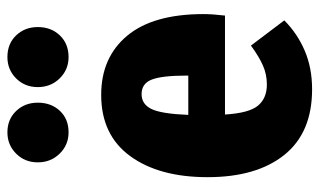

<svg xmlns="http://www.w3.org/2000/svg" viewBox="-192 -652 862 518"><g transform="rotate(-90 239.0 -393.0)"><path d="M456 -217H189Q193 -152 213 -128Q233 -104 270 -104Q297 -104 321 -114.5Q345 -125 375 -147L443 -57Q408 -22 361.5 -2Q315 18 257 18Q140 18 80 -57Q20 -132 20 -264Q20 -395 77 -473Q134 -551 242 -551Q343 -551 401.5 -481Q460 -411 460 -275Q460 -251 456 -217ZM294 -323Q294 -386 283.5 -414Q273 -442 244 -442Q217 -442 204 -415.5Q191 -389 188 -316H294ZM221 -722Q221 -686 199 -662.5Q177 -639 141 -639Q107 -639 83.5 -663Q60 -687 60 -722Q60 -757 83.5 -780.5Q107 -804 141 -804Q176 -804 198.5 -780.5Q221 -757 221 -722ZM425 -722Q425 -686 402.5 -662.5Q380 -639 344 -639Q310 -639 286.5 -663Q263 -687 263 -722Q263 -757 286.5 -780.5Q310 -804 344 -804Q380 -804 402.5 -780.5Q425 -757 425 -722Z"/></g></svg>

Font: Fira Sans Compressed ExtraBold
Style: Regular
Weight: 800
Width: 1
Designer: bBox Type GmbH & Carrois Corporate GbR & Edenspiekermann AG
Foundry: bBox Type GmbH & Carrois Corporate GbR & Edenspiekermann AG
Version: Version 4.301